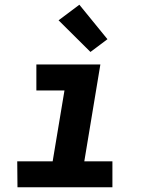

<svg xmlns="http://www.w3.org/2000/svg" viewBox="-20 -793 640 813"><path d="M456 0H54L53 -110H203L253 -410H134V-520H405L337 -110H456ZM363 -573 228 -707 316 -773 435 -627Z"/></svg>

Font: Iosevka XBd Ex Obl
Style: Regular
Weight: 800
Width: 7
Italic angle: -9°
Monospace: yes
Designer: Belleve Invis
Foundry: Belleve Invis
Version: Version 32.5.0; ttfautohint (v1.8.4)